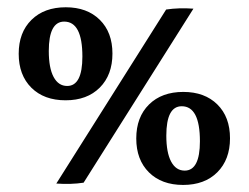

<svg xmlns="http://www.w3.org/2000/svg" viewBox="-20 -510 694 536"><path d="M163.1 -230Q103 -230 67.6 -265.1Q32.2 -300.3 32.2 -359.9Q32.2 -419.4 67.9 -454.6Q103.5 -489.7 163.6 -489.7Q223.1 -489.7 258.5 -454.8Q293.9 -419.9 293.9 -360.4Q293.9 -300.8 258.5 -265.4Q223.1 -230 163.1 -230ZM137.2 2.4 443.8 -483.4Q479.5 -488.8 520 -485.8L213.4 0Q177.7 5.4 137.2 2.4ZM167.5 -270Q210 -270 210 -352.1Q210 -449.7 159.2 -449.7Q116.2 -449.7 116.2 -367.7Q116.2 -320.3 129.6 -295.2Q143.1 -270 167.5 -270ZM491.2 6.3Q431.2 6.3 395.8 -28.8Q360.4 -64 360.4 -123.5Q360.4 -183.1 396 -218.3Q431.6 -253.4 491.7 -253.4Q551.3 -253.4 586.7 -218.5Q622.1 -183.6 622.1 -124Q622.1 -64.5 586.7 -29.1Q551.3 6.3 491.2 6.3ZM495.6 -33.7Q538.1 -33.7 538.1 -115.7Q538.1 -213.4 487.3 -213.4Q444.3 -213.4 444.3 -131.3Q444.3 -84 457.8 -58.8Q471.2 -33.7 495.6 -33.7Z"/></svg>

Font: Markazi Text
Style: Bold
Weight: 700
Designer: Borna Izadpanah (Arabic designer), Fiona Ross (Arabic design director) and Florian Runge (Latin designer)
Foundry: Borna Izadpanah and Florian Runge
Version: Version 1.001; ttfautohint (v1.8.3)